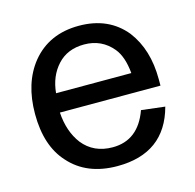

<svg xmlns="http://www.w3.org/2000/svg" viewBox="-87 -632 742 732"><g transform="rotate(-15 284.5 -265.5)"><path d="M524 -160Q478 12 290 12Q169 12 101 -65Q37 -135 37 -261Q37 -383 99 -460Q167 -543 285 -543Q402 -543 468 -462Q527 -385 527 -267V-242H130Q135 -166 173 -116Q216 -62 291 -62Q392 -62 431 -171ZM432 -317Q426 -383 398 -417Q355 -469 286 -469Q220 -469 180.5 -426Q141 -383 135 -317Z"/></g></svg>

Font: MongolianScript
Style: Regular
Weight: 400
Designer: Bolorsoft LLC, NUM
Foundry: Bolorsoft LLC
Version: Version 3.2